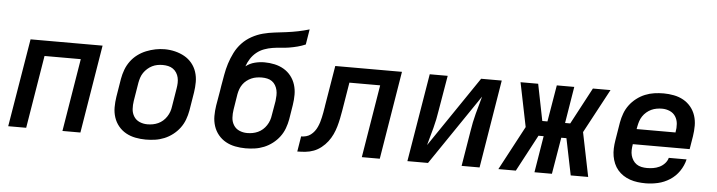

<svg xmlns="http://www.w3.org/2000/svg" viewBox="-46 -938 4292 1150"><g transform="rotate(5 2100.0 -363.5)"><path d="M27 0 115 -530H548L461 0H353L425 -438H207L135 0Z M854 8Q823 8 792 2Q761 -4 735 -18.5Q709 -33 690 -56Q671 -79 661.5 -108Q652 -137 652 -168.5Q652 -200 657 -232L675 -342Q680 -370 690 -397Q700 -424 717.5 -448Q735 -472 759 -490Q783 -508 810.5 -519Q838 -530 865.5 -535.5Q893 -541 921 -541Q953 -541 983.5 -533.5Q1014 -526 1040 -511.5Q1066 -497 1085 -474Q1104 -451 1113.5 -422Q1123 -393 1123 -361.5Q1123 -330 1118 -298L1100 -188Q1095 -160 1085 -133Q1075 -106 1057.5 -82.5Q1040 -59 1016 -40.5Q992 -22 965 -11Q938 0 910 4Q882 8 854 8ZM856 -84Q873 -84 889 -87Q905 -90 920.5 -97Q936 -104 949 -115.5Q962 -127 971.5 -141.5Q981 -156 986.5 -171.5Q992 -187 994 -203L1012 -313Q1015 -330 1015.5 -346.5Q1016 -363 1012.5 -378.5Q1009 -394 1000.5 -407.5Q992 -421 979 -430Q966 -439 950 -442.5Q934 -446 917 -446Q901 -446 885 -443Q869 -440 854 -432.5Q839 -425 826 -413.5Q813 -402 803.5 -388Q794 -374 789 -358.5Q784 -343 781 -327L763 -217Q759 -192 760.5 -167.5Q762 -143 774.5 -123Q787 -103 809 -93.5Q831 -84 856 -84Z M1454 8Q1423 8 1392 2Q1361 -4 1335 -18.5Q1309 -33 1290 -56Q1271 -79 1261.5 -108Q1252 -137 1252 -168.5Q1252 -200 1257 -232L1272 -319Q1273 -327 1274.5 -335Q1276 -343 1277 -351Q1283 -385 1289 -419.5Q1295 -454 1305.5 -487.5Q1316 -521 1332.5 -554Q1349 -587 1374 -613.5Q1399 -640 1431.5 -658Q1464 -676 1498.5 -685Q1533 -694 1568 -698Q1603 -702 1638 -706.5Q1673 -711 1707.5 -718Q1742 -725 1775 -735L1760 -643Q1737 -633 1712 -626.5Q1687 -620 1662.5 -616Q1638 -612 1613 -610.5Q1588 -609 1563 -605Q1538 -601 1513.5 -592Q1489 -583 1468.5 -566.5Q1448 -550 1433.5 -527.5Q1419 -505 1411 -481Q1435 -500 1464.5 -507.5Q1494 -515 1523 -515Q1554 -515 1584 -508.5Q1614 -502 1639.5 -487Q1665 -472 1683 -449Q1701 -426 1710 -397.5Q1719 -369 1719 -337.5Q1719 -306 1714 -275L1700 -188Q1695 -160 1685 -133Q1675 -106 1657.5 -82.5Q1640 -59 1616 -40.5Q1592 -22 1565 -11Q1538 0 1510 4Q1482 8 1454 8ZM1456 -84Q1473 -84 1489 -87Q1505 -90 1520.5 -97Q1536 -104 1549 -115.5Q1562 -127 1571.5 -141.5Q1581 -156 1586.5 -171.5Q1592 -187 1594 -203L1609 -290Q1611 -307 1611.5 -323.5Q1612 -340 1608.5 -355.5Q1605 -371 1597 -384.5Q1589 -398 1576.5 -407Q1564 -416 1548 -419.5Q1532 -423 1515 -423Q1500 -423 1484 -420.5Q1468 -418 1453 -411.5Q1438 -405 1424.5 -394.5Q1411 -384 1401.5 -370.5Q1392 -357 1386.5 -342Q1381 -327 1378 -311L1363 -217Q1359 -192 1360.5 -167.5Q1362 -143 1374.5 -123Q1387 -103 1409 -93.5Q1431 -84 1456 -84Z M1765 0 1780 -92Q1795 -92 1810 -96Q1825 -100 1837.5 -109.5Q1850 -119 1859.5 -131.5Q1869 -144 1875.5 -158.5Q1882 -173 1886.5 -187.5Q1891 -202 1894 -216.5Q1897 -231 1900 -246Q1903 -261 1905 -276Q1905 -276 1905 -277Q1905 -278 1906 -279V-280Q1906 -281 1906 -282Q1906 -283 1906 -283L1947 -530H2348L2261 0H2153L2225 -438H2040L2012 -268Q2008 -244 2003 -219.5Q1998 -195 1991 -170.5Q1984 -146 1973 -122.5Q1962 -99 1946 -78Q1930 -57 1908.5 -40Q1887 -23 1863 -14Q1839 -5 1814 -2.5Q1789 0 1765 0Z M2427 0 2515 -530H2623L2587 -318Q2583 -291 2577.5 -264.5Q2572 -238 2565 -211.5Q2558 -185 2550.5 -159Q2543 -133 2536 -106L2824 -530H2948L2861 0H2753L2788 -212Q2792 -239 2797.5 -265.5Q2803 -292 2810 -318.5Q2817 -345 2824.5 -371Q2832 -397 2839 -424L2551 0Z M2974 0 3115 -265 3061 -530H3167L3211 -310H3242L3279 -530H3384L3348 -310H3379L3496 -530H3602L3460 -265L3514 0H3409L3364 -220H3333L3296 0H3191L3227 -220H3196L3079 0Z M3860 8Q3835 8 3811.5 5Q3788 2 3766 -5.5Q3744 -13 3725 -25.5Q3706 -38 3691.5 -55Q3677 -72 3668 -93Q3659 -114 3655 -137Q3651 -160 3652 -184Q3653 -208 3657 -232L3675 -342Q3680 -370 3690 -397Q3700 -424 3717.5 -447.5Q3735 -471 3759 -489.5Q3783 -508 3810 -519Q3837 -530 3865 -534Q3893 -538 3921 -538Q3952 -538 3983 -532Q4014 -526 4040 -511.5Q4066 -497 4085 -474Q4104 -451 4113.5 -422Q4123 -393 4123 -361.5Q4123 -330 4118 -298L4105 -219H3763V-217Q3760 -200 3759.5 -183Q3759 -166 3763 -151Q3767 -136 3775.5 -122.5Q3784 -109 3797 -100Q3810 -91 3826.5 -87.5Q3843 -84 3860 -84Q3878 -84 3897 -87Q3916 -90 3934 -98.5Q3952 -107 3966 -122Q3980 -137 3985 -156H4092Q4083 -118 4060.5 -85Q4038 -52 4004.5 -30.5Q3971 -9 3933.5 -0.5Q3896 8 3860 8ZM3778 -311H4012V-313Q4017 -338 4015 -363Q4013 -388 4000.5 -407.5Q3988 -427 3966 -436.5Q3944 -446 3919 -446Q3903 -446 3886.5 -443Q3870 -440 3855 -433Q3840 -426 3826.5 -414.5Q3813 -403 3803.5 -388.5Q3794 -374 3789 -358.5Q3784 -343 3781 -327Z"/></g></svg>

Font: Iosevka Curly SmBdExObl
Style: Regular
Weight: 600
Width: 7
Italic angle: -9°
Monospace: yes
Designer: Belleve Invis
Foundry: Belleve Invis
Version: Version 11.1.0; ttfautohint (v1.8.3)